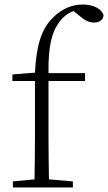

<svg xmlns="http://www.w3.org/2000/svg" viewBox="-20 -831 479 851"><path d="M35 -501V-472H135V-226C135 -162 134 -99 133 -36L37 -27V0H303V-27L197 -36C196 -99 195 -162 195 -226V-472H357V-507H195C193 -633 212 -692 243 -734C261 -758 283 -774 306 -782L327 -765C354 -742 373 -731 397 -731C422 -731 438 -745 439 -764C430 -793 392 -811 347 -811C302 -811 254 -794 211 -749C161 -698 141 -624 135 -509Z"/></svg>

Font: Noto Serif CJK KR ExtraLight
Style: Regular
Weight: 250
Designer: Ryoko NISHIZUKA 西塚涼子 (kana & ideographs); Frank Grießhammer (Latin, Greek & Cyrillic); Wenlong ZHANG 张文龙 (bopomofo); San
Foundry: Adobe Systems Incorporated
Version: Version 1.000;PS 1;hotconv 16.6.53;makeotf.lib2.5.65590